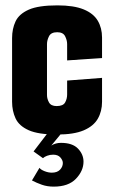

<svg xmlns="http://www.w3.org/2000/svg" viewBox="-20 -496 421 715"><path d="M192 5Q123 5 87 -11Q51 -27 38 -55Q25 -83 25 -117V-354Q25 -389 38 -416.5Q51 -444 87 -460Q123 -476 194 -476Q255 -476 291.5 -461Q328 -446 344 -419Q360 -392 360 -356V-280L230 -271V-332Q230 -346 222.5 -361Q215 -376 193 -376Q170 -376 162.5 -361Q155 -346 155 -332V-142Q155 -128 162.5 -114.5Q170 -101 191 -101Q215 -101 222.5 -114.5Q230 -128 230 -144V-196L360 -206V-117Q360 -81 344 -53.5Q328 -26 291.5 -10.5Q255 5 192 5ZM180 199Q156 199 136 192Q116 185 99 176L127 129Q132 136 146 141.5Q160 147 173 147Q193 147 203.5 136Q214 125 214 111Q214 101 205 90.5Q196 80 178 80Q166 80 155.5 84Q145 88 140 93L105 68L157 0H209L171 46Q187 36 207 36Q250 36 270.5 57.5Q291 79 291 106Q291 140 263 169.5Q235 199 180 199Z"/></svg>

Font: Smooch Sans Thin ExtraBold
Style: Regular
Weight: 800
Version: Version 1.010